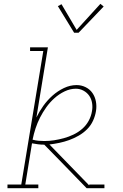

<svg xmlns="http://www.w3.org/2000/svg" viewBox="-20 -982 640 1002"><path d="M19 0V-19H91L206 -716H137V-735H230L170 -369Q185 -400 206 -429.5Q227 -459 254 -483Q281 -507 313.5 -522.5Q346 -538 380 -538Q405 -538 427 -527Q449 -516 462.5 -496.5Q476 -477 480.5 -452.5Q485 -428 481 -403Q477 -377 465.5 -352Q454 -327 434.5 -307.5Q415 -288 390.5 -274Q366 -260 341 -251Q316 -242 290 -236.5Q264 -231 238 -228L445 -15L446 -19H525V0H432L300 -136L211 -227Q211 -227 210.5 -227Q210 -227 210 -227Q194 -227 178.5 -229Q163 -231 147 -234L112 -19H180V0ZM211 -246Q237 -246 262.5 -250Q288 -254 313.5 -261Q339 -268 364 -280Q389 -292 409.5 -310Q430 -328 443 -352Q456 -376 460 -402Q464 -423 460.5 -444.5Q457 -466 445.5 -482.5Q434 -499 415.5 -509Q397 -519 376 -519Q346 -519 317 -505Q288 -491 264 -469.5Q240 -448 221.5 -422Q203 -396 189 -368.5Q175 -341 165.5 -312Q156 -283 150 -253Q165 -249 180.5 -247.5Q196 -246 211 -246ZM367 -811 282 -950 301 -960 380 -826 504 -962 521 -948 390 -811Z"/></svg>

Font: Iosevka Curly Slab ThEx
Style: Italic
Weight: 100
Width: 7
Italic angle: -9°
Monospace: yes
Designer: Belleve Invis
Foundry: Belleve Invis
Version: Version 11.1.0; ttfautohint (v1.8.3)